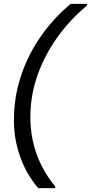

<svg xmlns="http://www.w3.org/2000/svg" viewBox="-20 -831 473 996"><path d="M178 145Q140 101 110.5 43Q81 -15 65 -86Q49 -157 53 -239Q57 -349 94.5 -454Q132 -559 197.5 -650.5Q263 -742 347 -811H433L432 -803Q343 -729 278 -638Q213 -547 177 -447.5Q141 -348 138 -247Q135 -173 149.5 -104Q164 -35 194.5 26Q225 87 267 137L265 145Z"/></svg>

Font: DM Sans 16pt
Style: Italic
Weight: 400
Italic angle: -10°
Version: Version 4.004;gftools[0.9.30]